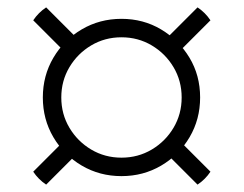

<svg xmlns="http://www.w3.org/2000/svg" viewBox="-20 -625 660 520"><path d="M309 -148Q250 -148 201.5 -176.5Q153 -205 124.5 -253.5Q96 -302 96 -361Q96 -420 124.5 -468.5Q153 -517 201.5 -545.5Q250 -574 309 -574Q368 -574 416 -545.5Q464 -517 493 -469Q522 -421 522 -361Q522 -302 493.5 -253.5Q465 -205 416.5 -176.5Q368 -148 309 -148ZM105 -125Q84 -139 70 -160L156 -246L191 -211ZM309 -198Q354 -198 391 -220Q428 -242 450 -279Q472 -316 472 -361Q472 -406 450 -443Q428 -480 391 -502Q354 -524 309 -524Q264 -524 227 -502Q190 -480 168 -443Q146 -406 146 -361Q146 -316 168 -279Q190 -242 227 -220Q264 -198 309 -198ZM515 -125 428 -212 463 -247 550 -160Q536 -139 515 -125ZM160 -480 70 -570Q84 -591 105 -605L195 -515ZM459 -479 424 -514 515 -605Q536 -591 550 -570Z"/></svg>

Font: Poltawski Nowy Medium
Style: Regular
Weight: 500
Version: Version 1.001;gftools[0.9.25]